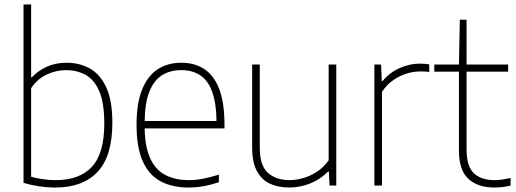

<svg xmlns="http://www.w3.org/2000/svg" viewBox="-20 -828 2302 857"><path d="M227 9Q191 9 154.2 3.5Q117.5 -2 85 -12V-808H119V-482.5H122Q147.5 -510.5 187 -529.2Q226.5 -548 277 -548Q333.5 -548 379.8 -523Q426 -498 453.8 -439.2Q481.5 -380.5 481.5 -280Q481.5 -131.5 415.8 -61.2Q350 9 227 9ZM229 -24Q335 -24 390.2 -83.5Q445.5 -143 445.5 -276Q445.5 -369.5 423 -421.2Q400.5 -473 361.8 -494Q323 -515 275 -515Q230.5 -515 188.8 -495.5Q147 -476 119 -434.5V-39Q140 -33 169 -28.5Q198 -24 229 -24Z M821.5 9Q748 9 696 -19.2Q644 -47.5 616.8 -109Q589.5 -170.5 589.5 -270Q589.5 -368.5 614.8 -429.8Q640 -491 684.8 -519.5Q729.5 -548 789 -548Q849 -548 892.2 -519.5Q935.5 -491 958.8 -429.8Q982 -368.5 982 -270V-255H606V-288H960L946.5 -275Q946.5 -363.5 927.8 -416.2Q909 -469 873.8 -492Q838.5 -515 789 -515Q739.5 -515 702.8 -492Q666 -469 645.8 -416.5Q625.5 -364 625.5 -275V-267.5Q625.5 -178.5 648.8 -125Q672 -71.5 716.2 -47.8Q760.5 -24 823.5 -24Q854 -24 886.2 -30.2Q918.5 -36.5 957 -48.5V-14.5Q920.5 -2.5 887.5 3.2Q854.5 9 821.5 9Z M1270.5 9Q1222.5 9 1185.2 -8Q1148 -25 1126.8 -64.2Q1105.5 -103.5 1105.5 -169.5V-540H1139.5V-169Q1139.5 -88 1176.5 -56Q1213.5 -24 1271.5 -24Q1300 -24 1332 -32.8Q1364 -41.5 1394 -61Q1424 -80.5 1447 -112.5V-540H1481V0H1451L1448 -62H1444Q1409 -26.5 1363.8 -8.8Q1318.5 9 1270.5 9Z M1651 0V-540H1681L1684 -466.5H1688Q1718.5 -504 1763.5 -524Q1808.5 -544 1854 -544Q1866.5 -544 1876.2 -543.2Q1886 -542.5 1896 -540.5V-506.5Q1885.5 -508.5 1875.8 -508.8Q1866 -509 1853.5 -509Q1825 -509 1793.8 -499.2Q1762.5 -489.5 1734 -469.2Q1705.5 -449 1685 -418V0Z M2186 9Q2112.5 9 2070.5 -29.8Q2028.5 -68.5 2028.5 -155V-540L2032.5 -740H2062.5V-161Q2062.5 -86 2094.8 -55Q2127 -24 2188 -24Q2204.5 -24 2221.5 -26.5Q2238.5 -29 2259 -33.5V0.5Q2239.5 5 2222 7Q2204.5 9 2186 9ZM1918.5 -508V-540H2248V-508Z"/></svg>

Font: Encode Sans Condensed Thin Thin
Style: Regular
Weight: 250
Version: Version 3.002